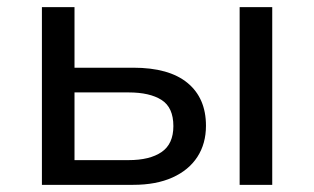

<svg xmlns="http://www.w3.org/2000/svg" viewBox="-20 -516 877 536"><path d="M97 0V-496H188V-327H352Q452 -327 503.5 -284.5Q555 -242 555 -165Q555 -115 531 -78Q507 -41 461.5 -20.5Q416 0 352 0ZM188 -69H339Q398 -69 431 -91.5Q464 -114 464 -164Q464 -216 431 -237Q398 -258 339 -258H188ZM649 0V-496H740V0Z"/></svg>

Font: Nunito Sans 7pt
Style: Regular
Weight: 400
Designer: Vernon Adams
Foundry: Vernon Adams
Version: Version 3.101;gftools[0.9.27]